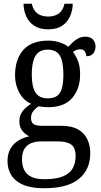

<svg xmlns="http://www.w3.org/2000/svg" viewBox="-20 -762 538 1021"><path d="M214 239Q117 239 68.5 200.5Q20 162 20 94Q20 55 36 28Q52 1 78.5 -15Q105 -31 136 -37Q116 -46 99.5 -65.5Q83 -85 83 -117Q83 -147 99 -169Q115 -191 145 -210Q105 -228 82.5 -269.5Q60 -311 60 -361Q60 -447 104 -496.5Q148 -546 237 -546Q270 -546 299 -536Q328 -526 343 -513Q352 -523 365 -535.5Q378 -548 395.5 -557.5Q413 -567 434 -567Q461 -567 474.5 -551.5Q488 -536 488 -515Q488 -494 476.5 -478.5Q465 -463 439 -463Q439 -476 431.5 -488Q424 -500 407 -500Q395 -500 386 -496Q377 -492 368 -486Q384 -465 395 -437Q406 -409 406 -365Q406 -290 364 -241Q322 -192 237 -192Q225 -192 210 -193.5Q195 -195 185 -197Q170 -187 157.5 -172Q145 -157 145 -134Q145 -113 157.5 -103Q170 -93 204 -93H306Q362 -93 395.5 -73.5Q429 -54 444.5 -21Q460 12 460 53Q460 139 400 189Q340 239 214 239ZM216 191Q281 191 317 175Q353 159 367.5 131.5Q382 104 382 69Q382 23 358.5 6.5Q335 -10 289 -10H197Q172 -10 149 -2Q126 6 111.5 27Q97 48 97 87Q97 117 108 140.5Q119 164 145 177.5Q171 191 216 191ZM234 -239Q265 -239 283.5 -252Q302 -265 309.5 -293.5Q317 -322 317 -365Q317 -410 309 -440Q301 -470 282.5 -484Q264 -498 233 -498Q204 -498 185 -483.5Q166 -469 157.5 -439Q149 -409 149 -364Q149 -300 169 -269.5Q189 -239 234 -239ZM236 -606Q192 -606 163 -624.5Q134 -643 120 -674Q106 -705 105 -742H149Q157 -706 179.5 -690Q202 -674 236 -674Q270 -674 292.5 -690Q315 -706 323 -742H367Q366 -705 352 -674Q338 -643 309.5 -624.5Q281 -606 236 -606Z"/></svg>

Font: Noto Serif SemiCondensed
Style: Regular
Weight: 400
Width: 4
Designer: Monotype Design Team
Foundry: Monotype Imaging Inc.
Version: Version 2.013